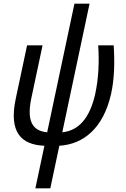

<svg xmlns="http://www.w3.org/2000/svg" viewBox="-20 -782 684 1042"><path d="M172 240H253L302 9C433 1 541 -86 583 -273C601 -355 603 -445 597 -536H513C519 -446 515 -357 497 -273C467 -139 406 -73 318 -64L466 -762H384L236 -64C166 -71 121 -112 150 -249L211 -536H127L66 -249C26 -64 95 4 221 9Z"/></svg>

Font: Noto Sans SemiCondensed
Style: Italic
Weight: 400
Width: 4
Italic angle: -12°
Designer: Monotype Design Team
Foundry: Monotype Imaging Inc.
Version: Version 2.013